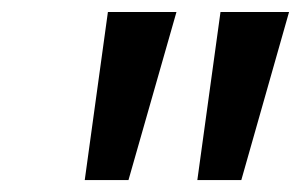

<svg xmlns="http://www.w3.org/2000/svg" viewBox="-20 -696 508 324"><path d="M387.2 -392.1H313L352.1 -675.8H467.8ZM196.8 -392.1H123L162.1 -675.8H277.8Z"/></svg>

Font: Clear Sans Medium
Style: Italic
Weight: 500
Italic angle: -12°
Foundry: Intel Corporation
Version: Version 1.00